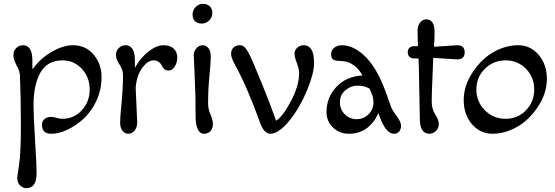

<svg xmlns="http://www.w3.org/2000/svg" viewBox="-20 -692 2899 1002"><path d="M118 290Q99 290 84.5 275.5Q70 261 70 234Q70 229 79.5 168Q89 107 89 -36Q89 -179 84 -298Q83 -321 66.5 -351Q50 -381 50 -404Q50 -427 65 -441.5Q80 -456 99 -456Q149 -456 149 -377V-330Q191 -388 250.5 -422Q310 -456 361 -456Q428 -456 469 -406.5Q510 -357 510 -291Q510 -225 484 -168Q458 -111 418 -74Q378 -37 333 -15.5Q288 6 247 6Q199 6 199 -41Q199 -62 214 -72Q229 -82 244 -82Q259 -82 275.5 -77Q292 -72 306 -72Q366 -72 407 -116.5Q448 -161 448 -225Q448 -289 407 -333Q366 -377 306 -377Q228 -377 191.5 -314Q155 -251 155 -142Q155 -84 163 41Q171 166 171 211Q171 290 118 290Z M688 -235 696 -54Q696 -27 682.5 -10.5Q669 6 650 6Q631 6 619 -9.5Q607 -25 607 -52Q607 -79 612 -129Q622 -229 622 -298Q622 -328 603.5 -355.5Q585 -383 585 -405Q585 -427 600 -441.5Q615 -456 634 -456Q684 -456 684 -377V-338Q714 -392 756 -424Q798 -456 833 -456Q868 -456 886.5 -438.5Q905 -421 905 -392Q905 -363 891 -343.5Q877 -324 861 -324Q845 -324 836.5 -332.5Q828 -341 824 -350.5Q820 -360 809 -368.5Q798 -377 781 -377Q752 -377 723 -339Q694 -301 688 -235Z M1001 -73Q1001 -199 996 -294Q991 -389 991 -406Q991 -423 1004.5 -439.5Q1018 -456 1037 -456Q1056 -456 1068 -440.5Q1080 -425 1080 -395.5Q1080 -366 1073 -296.5Q1066 -227 1066 -152Q1066 -122 1078.5 -94.5Q1091 -67 1091 -44.5Q1091 -22 1078.5 -8Q1066 6 1044.5 6Q1023 6 1012 -18Q1001 -42 1001 -73ZM1033 -569Q1011 -569 998 -581Q985 -593 985 -616Q985 -639 1001 -655.5Q1017 -672 1039 -672Q1061 -672 1074.5 -659.5Q1088 -647 1088 -624Q1088 -601 1071.5 -585Q1055 -569 1033 -569Z M1209 -349Q1186 -390 1186 -410.5Q1186 -431 1198 -443.5Q1210 -456 1233 -456Q1256 -456 1276 -418.5Q1296 -381 1344 -262.5Q1392 -144 1413 -84L1421 -62Q1456 -84 1498.5 -164.5Q1541 -245 1541 -310Q1541 -332 1529 -363.5Q1517 -395 1517 -412Q1517 -429 1530.5 -442.5Q1544 -456 1567 -456Q1590 -456 1604.5 -434.5Q1619 -413 1619 -361.5Q1619 -310 1583 -222Q1547 -134 1494 -67Q1436 6 1391 6Q1359 6 1339 -47Q1270 -238 1209 -349Z M2036 6Q1995 6 1963 -79L1955 -101Q1904 6 1802 6Q1751 6 1717.5 -26.5Q1684 -59 1684 -108Q1684 -184 1736 -239Q1788 -294 1872 -298Q1852 -333 1827.5 -350.5Q1803 -368 1783 -371Q1763 -374 1745.5 -374.5Q1728 -375 1718 -382Q1708 -389 1708 -409.5Q1708 -430 1724.5 -443Q1741 -456 1764 -456Q1829 -456 1892 -391Q1955 -326 2002 -187L2021 -134Q2028 -116 2050.5 -85.5Q2073 -55 2073 -36Q2073 -17 2063 -5.5Q2053 6 2036 6ZM1929 -156Q1929 -181 1920 -202.5Q1911 -224 1909 -229Q1883 -245 1847 -245Q1811 -245 1782.5 -221Q1754 -197 1754 -159Q1754 -121 1779.5 -95.5Q1805 -70 1841 -70Q1877 -70 1903 -95.5Q1929 -121 1929 -156Z M2366 -382Q2361 -382 2241 -390Q2241 -377 2237 -291Q2233 -205 2233 -163.5Q2233 -122 2251.5 -94.5Q2270 -67 2270 -45Q2270 -23 2255 -8.5Q2240 6 2221 6Q2171 6 2171 -73L2167 -276Q2167 -338 2164 -387H2140Q2126 -387 2117 -395.5Q2108 -404 2108 -419Q2108 -434 2117 -442.5Q2126 -451 2140 -451H2161Q2159 -503 2159 -530.5Q2159 -558 2172.5 -574.5Q2186 -591 2205 -591Q2224 -591 2236 -575.5Q2248 -560 2248 -525Q2248 -490 2245 -448L2366 -456Q2405 -456 2405 -419Q2405 -382 2366 -382Z M2510.5 -333Q2466 -289 2466 -225Q2466 -161 2510.5 -116.5Q2555 -72 2618.5 -72Q2682 -72 2725 -116.5Q2768 -161 2768 -225Q2768 -289 2725 -333Q2682 -377 2618.5 -377Q2555 -377 2510.5 -333ZM2550 6Q2486 6 2443 -44Q2400 -94 2400 -169.5Q2400 -245 2447 -315.5Q2494 -386 2557 -421Q2620 -456 2684 -456Q2748 -456 2791 -406Q2834 -356 2834 -280.5Q2834 -205 2787 -134.5Q2740 -64 2677 -29Q2614 6 2550 6Z"/></svg>

Font: Macondo Swash Caps
Style: Regular
Weight: 400
Designer: John Vargas Beltran
Foundry: John Vargas Beltran
Version: Version 2.001